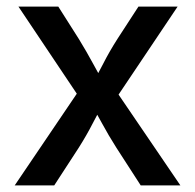

<svg xmlns="http://www.w3.org/2000/svg" viewBox="-20 -559 588 579"><path d="M24.4 0 238.3 -315.9 237.8 -237.3 35.6 -539.1H155.8L217.8 -441.4Q241.7 -402.3 261 -366.5Q280.3 -330.6 300.3 -296.4H252.4Q272.9 -330.6 291 -366.5Q309.1 -402.3 334 -441.4L397.5 -539.1H515.6L311.5 -234.9V-312L523.9 0H404.3L331.1 -113.3Q306.6 -151.9 287.8 -186.8Q269 -221.7 249 -254.9H296.9Q277.3 -221.7 259.5 -186.8Q241.7 -151.9 217.3 -113.3L143.6 0Z"/></svg>

Font: Inter 18pt Medium
Style: Regular
Weight: 500
Designer: Rasmus Andersson
Foundry: rsms
Version: Version 4.001;git-66647c0bb